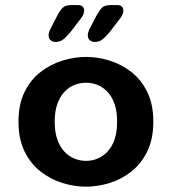

<svg xmlns="http://www.w3.org/2000/svg" viewBox="-20 -706 659 737"><path d="M310.5 10.5Q264.5 10.5 219 -3.8Q173.5 -18 135.2 -48Q97 -78 74 -125.2Q51 -172.5 51 -239Q51 -305.5 74 -352.5Q97 -399.5 135.2 -429.2Q173.5 -459 219 -473.2Q264.5 -487.5 310.5 -487.5Q355.5 -487.5 401.2 -473.2Q447 -459 484.8 -429.2Q522.5 -399.5 545.5 -352.5Q568.5 -305.5 568.5 -239Q568.5 -172.5 545.5 -125.2Q522.5 -78 484.8 -48Q447 -18 401.2 -3.8Q355.5 10.5 310.5 10.5ZM310.5 -88.5Q333.5 -88.5 354.5 -97.2Q375.5 -106 392.8 -124.2Q410 -142.5 419.8 -170.8Q429.5 -199 429.5 -239Q429.5 -278.5 419.8 -306.8Q410 -335 392.8 -353.2Q375.5 -371.5 354.5 -380Q333.5 -388.5 310.5 -388.5Q287.5 -388.5 265.8 -380Q244 -371.5 227 -353.2Q210 -335 200 -306.8Q190 -278.5 190 -239Q190 -199 200 -170.8Q210 -142.5 227 -124.2Q244 -106 265.8 -97.2Q287.5 -88.5 310.5 -88.5ZM325 -597 348.5 -642.5Q362 -668 372.5 -677.2Q383 -686.5 403.5 -686.5H430.5Q441.5 -686.5 447.5 -680.8Q453.5 -675 453.5 -665Q453.5 -649.5 438.5 -632L401.5 -583.5Q384 -563 372.2 -554Q360.5 -545 343.5 -545Q333 -545 325 -551.5Q317 -558 317 -570Q317 -581.5 325 -597ZM174.5 -597 198 -642.5Q211 -668 221.8 -677.2Q232.5 -686.5 253.5 -686.5H280Q291 -686.5 297 -680.8Q303 -675 303 -665Q303 -649.5 288 -632L251 -583.5Q233.5 -563 221.8 -554Q210 -545 193 -545Q182.5 -545 174.5 -551.5Q166.5 -558 166.5 -570Q166.5 -581.5 174.5 -597Z"/></svg>

Font: Sono Monospace SemiBold
Style: Regular
Weight: 600
Designer: Tyler Finck
Foundry: Tyler Finck
Version: Version 2.112